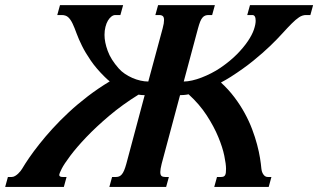

<svg xmlns="http://www.w3.org/2000/svg" viewBox="-79 -736 1252 756"><path d="M811 -71.8Q811 -89.4 804.2 -122.6Q797.4 -155.8 780.5 -196.5Q763.7 -237.3 735.1 -281.5Q706.5 -325.7 663.6 -364.7Q654.8 -362.8 646.2 -362.1Q637.7 -361.3 629.9 -361.3L557.6 -91.3Q554.7 -80.1 553.5 -72.3Q552.2 -64.5 552.2 -58.6Q552.2 -46.9 557.1 -43Q562 -39.1 571.8 -39.1H585.9L575.2 0H351.6L362.3 -39.1H377Q384.3 -39.1 389.9 -41.3Q395.5 -43.5 400.4 -49.1Q405.3 -54.7 409.7 -64.9Q414.1 -75.2 418.5 -91.3L490.7 -361.3Q484.9 -361.3 478.8 -361.8Q472.7 -362.3 466.3 -363.3Q403.3 -324.2 351.3 -280.3Q299.3 -236.3 260.7 -195.8Q222.2 -155.3 197.5 -122.3Q172.9 -89.4 164.1 -71.8Q154.8 -53.7 154.3 -46.9Q154.3 -39.1 168.5 -39.1H183.1L172.4 0H-58.6L-47.9 -39.1H-33.7Q-26.4 -39.1 -19.8 -43Q-13.2 -46.9 -7.6 -52.2Q-2 -57.6 2.2 -63Q6.3 -68.4 8.3 -71.8Q18.6 -89.4 35.6 -114.3Q52.7 -139.2 75.7 -168.2Q98.6 -197.3 127.9 -229.5Q157.2 -261.7 191.9 -293.9Q226.6 -326.2 267.1 -357.2Q307.6 -388.2 353 -415.5Q343.8 -422.9 333.5 -433.1Q299.8 -466.3 278.6 -497.3Q257.3 -528.3 243.9 -555.4Q230.5 -582.5 222.4 -604.7Q214.4 -627 206.8 -643.1Q199.2 -659.2 189.7 -668Q180.2 -676.8 163.6 -676.8H146.5L157.2 -715.8H405.8L395 -676.8H375Q367.2 -676.8 359.6 -670.9Q352.1 -665 345.9 -654.8Q339.8 -644.5 336.2 -630.1Q332.5 -615.7 332.5 -598.6Q332.5 -570.3 345 -535.9Q357.4 -501.5 388.7 -466.3Q398.9 -454.6 412.8 -445.3Q426.8 -436 442.1 -429.2Q457.5 -422.4 473.9 -418.7Q490.2 -415 504.9 -415L561.5 -624.5Q564.5 -635.3 565.7 -643.3Q566.9 -651.4 566.9 -657.2Q566.9 -668.5 562 -672.6Q557.1 -676.8 547.4 -676.8H532.7L543.5 -715.8H767.1L756.3 -676.8H742.2Q734.9 -676.8 729 -674.6Q723.1 -672.4 718.3 -666.7Q713.4 -661.1 709.2 -650.9Q705.1 -640.6 700.7 -624.5L644.5 -415Q659.2 -415 677.5 -419.2Q695.8 -423.3 714.8 -430.7Q733.9 -438 752.9 -447.8Q772 -457.5 788.6 -468.8Q827.1 -495.1 853.8 -522.2Q880.4 -549.3 897 -574Q913.6 -598.6 920.7 -619.4Q927.7 -640.1 927.7 -654.3Q927.7 -676.8 914.6 -676.8H894.5L905.3 -715.8H1153.8L1143.1 -676.8H1126Q1111.8 -676.8 1098.6 -668Q1085.4 -659.2 1069.6 -643.3Q1053.7 -627.4 1033.4 -605Q1013.2 -582.5 985.1 -555.4Q957 -528.3 918.9 -497.3Q880.9 -466.3 829.1 -433.1Q810.5 -421.4 791 -411.1Q820.8 -383.8 844 -353Q867.2 -322.3 884.5 -290.5Q901.9 -258.8 913.8 -227.1Q925.8 -195.3 933.3 -166.7Q940.9 -138.2 944.8 -113.8Q948.7 -89.4 950.2 -71.8Q950.2 -68.4 951.7 -63Q953.1 -57.6 956.1 -52.2Q959 -46.9 963.6 -43Q968.3 -39.1 975.6 -39.1H989.7L979 0H764.6L775.4 -39.1H790Q797.4 -39.1 801.3 -40.8Q805.2 -42.5 807.4 -46.4Q809.6 -50.3 810.3 -56.4Q811 -62.5 811 -71.8Z"/></svg>

Font: Arian AMU Serif
Style: Bold Italic
Weight: 700
Italic angle: -15°
Designer: Ruben Hakobyan (Tarumian)
Foundry: Ruben Hakobyan (Tarumian)
Version: Version 1.002